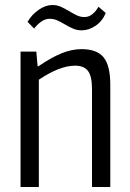

<svg xmlns="http://www.w3.org/2000/svg" viewBox="-20 -746 520 766"><path d="M62 -540H125L130 -482H134Q185 -517 226 -533.5Q267 -550 305 -550Q367 -550 393.5 -517Q420 -484 420 -408V0H347V-391Q347 -442 331 -463Q315 -484 280 -484Q248 -484 211.5 -469.5Q175 -455 135 -428V0H62ZM90 -659Q107 -688 134.5 -707Q162 -726 189 -726Q208 -726 224 -718.5Q240 -711 255 -702Q270 -693 285 -685.5Q300 -678 317 -678Q334 -678 348 -689Q362 -700 373 -719L402 -694Q388 -661 361 -643Q334 -625 306 -625Q287 -625 271 -632Q255 -639 240 -648Q225 -657 210 -664Q195 -671 178 -671Q161 -671 145 -660Q129 -649 116 -632Z"/></svg>

Font: Encode Sans Compressed
Style: Regular
Weight: 400
Designer: Pablo Impallari, Andres Torresi
Foundry: Pablo Impallari, Andres Torresi
Version: Version 1.000; ttfautohint (v1.00) -l 8 -r 50 -G 200 -x 14 -